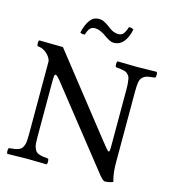

<svg xmlns="http://www.w3.org/2000/svg" viewBox="-123 -946 946 1057"><g transform="rotate(15 349.5 -418.0)"><path d="M15.1 2Q10.7 -2.4 10.7 -14.4Q10.7 -26.4 15.1 -30.8Q35.2 -32.7 46.1 -34.4Q57.1 -36.1 68.6 -40.5Q80.1 -44.9 85.2 -51Q90.3 -57.1 95 -68.4Q99.6 -79.6 100.8 -94.7Q102.1 -109.9 102.1 -132.8V-549.8Q97.2 -571.8 75 -591.8Q52.7 -611.8 22.9 -613.8Q18.6 -618.2 18.6 -630.4Q18.6 -642.6 22.9 -647L158.2 -645L501 -210Q543.9 -154.8 548.8 -154.8Q553.7 -154.8 554.9 -161.6Q556.2 -168.5 556.2 -185.1V-512.2Q556.2 -532.2 554.7 -546.1Q553.2 -560.1 551.3 -570.8Q549.3 -581.5 543.7 -588.4Q538.1 -595.2 533 -599.6Q527.8 -604 516.6 -606.7Q505.4 -609.4 496.1 -610.6Q486.8 -611.8 469.2 -613.8Q464.8 -618.2 464.8 -630.4Q464.8 -642.6 469.2 -647Q557.1 -645 580.1 -645Q609.9 -645 691.9 -647Q696.3 -642.6 696.3 -630.4Q696.3 -618.2 691.9 -613.8Q662.1 -610.8 648.2 -607.7Q634.3 -604.5 622.8 -593.8Q611.3 -583 608.2 -564.7Q605 -546.4 605 -512.2V-103Q605 -45.9 618.2 0Q599.1 9.8 568.8 9.8Q555.7 2.9 542 -14.2L192.9 -455.1Q167.5 -487.8 159.2 -487.8Q153.8 -487.8 152.3 -477.5Q150.9 -467.3 150.9 -439V-132.8Q150.9 -109.4 152.1 -94Q153.3 -78.6 158.2 -67.4Q163.1 -56.2 168 -50.3Q172.9 -44.4 184.6 -40.3Q196.3 -36.1 206.8 -34.4Q217.3 -32.7 237.8 -30.8Q242.2 -26.4 242.2 -14.4Q242.2 -2.4 237.8 2Q153.8 0 127 0Q101.1 0 15.1 2ZM434.1 -793Q450.7 -793 460.7 -803.7Q470.7 -814.5 481 -845.2Q496.1 -846.7 507.8 -838.9Q498.5 -792.5 476.6 -766.4Q454.6 -740.2 420.9 -740.2Q414.6 -740.2 408.2 -741.9Q401.9 -743.7 394.3 -747.8Q386.7 -752 382.6 -754.4Q378.4 -756.8 368.9 -763.4Q359.4 -770 356.9 -772Q326.2 -791 303.2 -791Q284.7 -791 274.7 -780Q264.6 -769 256.8 -743.2Q238.3 -739.7 230 -748Q241.2 -795.4 260.3 -820.8Q279.3 -846.2 310.1 -846.2Q318.4 -846.2 326.4 -844.5Q334.5 -842.8 343 -837.9Q351.6 -833 356 -830.6Q360.4 -828.1 370.4 -820.6Q380.4 -813 381.8 -812Q406.7 -793 434.1 -793Z"/></g></svg>

Font: Common Serif
Style: Regular
Weight: 400
Designer: Philipp H. Poll, Khaled Hosny
Foundry: Stefan Peev, Context Ltd.
Version: Version 1.026